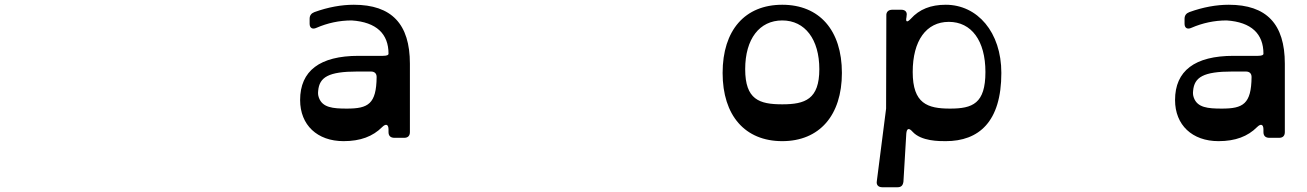

<svg xmlns="http://www.w3.org/2000/svg" viewBox="-20 -580 5500 808"><path d="M1469 -560C1417 -560 1361 -550 1303 -529C1290 -524 1283 -515 1283 -501V-480C1283 -462 1295 -455 1312 -463C1358 -483 1408 -494 1460 -494C1565 -487 1615 -437 1615 -354C1615 -348 1607 -345 1591 -345H1489C1326 -345 1243 -282 1243 -159C1243 -54 1315 14 1426 14C1497 14 1549 -6 1588 -45C1604 -61 1615 -57 1615 -35V-24C1615 -8 1624 0 1640 0H1681C1697 0 1705 -9 1705 -24V-312C1705 -479 1628 -560 1469 -560ZM1440 -123C1381 -123 1337 -127 1322 -169C1318 -180 1318 -188 1319 -198C1324 -255 1362 -279 1484 -279H1541C1556 -279 1565 -271 1565 -256C1564 -142 1529 -123 1440 -123Z M3272 14C3428 14 3523 -94 3523 -273C3523 -453 3428 -560 3272 -560C3115 -560 3021 -453 3021 -273C3021 -94 3115 14 3272 14ZM3272 -141C3175 -141 3116 -161 3116 -289C3116 -416 3176 -494 3272 -494C3368 -494 3428 -414 3428 -289C3428 -162 3368 -141 3272 -141Z M3693 208H3757C3773 208 3780 200 3782 184L3794 -18C3796 -40 3805 -43 3820 -26C3857 15 3934 14 3960 14C4099 14 4194 -67 4194 -273C4194 -445 4093 -560 3960 -560C3897 -560 3849 -541 3813 -501C3797 -484 3790 -487 3795 -509V-512C3799 -529 3790 -539 3773 -539H3735C3719 -539 3709 -530 3710 -514L3709 -123L3670 182C3667 199 3677 208 3693 208ZM3978 -123C3883 -123 3821 -144 3821 -277C3821 -409 3878 -488 3973 -488C4068 -488 4127 -409 4127 -277C4127 -144 4073 -123 3978 -123Z M5151 -560C5099 -560 5043 -550 4985 -529C4972 -524 4965 -515 4965 -501V-480C4965 -462 4977 -455 4994 -463C5040 -483 5090 -494 5142 -494C5247 -487 5297 -437 5297 -354C5297 -348 5289 -345 5273 -345H5171C5008 -345 4925 -282 4925 -159C4925 -54 4997 14 5108 14C5179 14 5231 -6 5270 -45C5286 -61 5297 -57 5297 -35V-24C5297 -8 5306 0 5322 0H5363C5379 0 5387 -9 5387 -24V-312C5387 -479 5310 -560 5151 -560ZM5122 -123C5063 -123 5019 -127 5004 -169C5000 -180 5000 -188 5001 -198C5006 -255 5044 -279 5166 -279H5223C5238 -279 5247 -271 5247 -256C5246 -142 5211 -123 5122 -123Z"/></svg>

Font: OpenDyslexic3
Style: Regular
Weight: 400
Designer: Abelardo Gonzalez
Version: Version 3.001;PS 003.001;hotconv 1.0.88;makeotf.lib2.5.64775